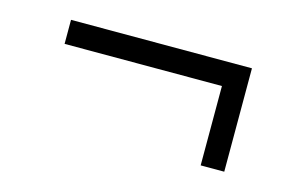

<svg xmlns="http://www.w3.org/2000/svg" viewBox="-45 -371 629 409"><g transform="rotate(15 269.5 -167.0)"><path d="M417 -53V-228H70V-281H469V-53Z"/></g></svg>

Font: Saira Light
Style: Regular
Weight: 300
Designer: Hector Gatti with collaboration of the Omnibus-Type team
Foundry: Omnibus-Type
Version: Version 1.100; ttfautohint (v1.8.3)